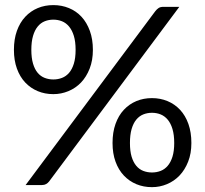

<svg xmlns="http://www.w3.org/2000/svg" viewBox="-20 -744 826 772"><path d="M353.5 -543.5Q353.5 -501.5 340.5 -468.2Q327.5 -435 305.8 -412.2Q284 -389.5 255 -377.5Q226 -365.5 194.5 -365.5Q160.5 -365.5 131.8 -377.5Q103 -389.5 81.5 -412.2Q60 -435 48 -468.2Q36 -501.5 36 -543.5Q36 -586.5 48 -620Q60 -653.5 81.5 -676.5Q103 -699.5 131.8 -711.5Q160.5 -723.5 194.5 -723.5Q228 -723.5 257.2 -711.5Q286.5 -699.5 307.8 -676.5Q329 -653.5 341.2 -620Q353.5 -586.5 353.5 -543.5ZM284 -543.5Q284 -576.5 277 -599.5Q270 -622.5 257.8 -637.2Q245.5 -652 229.2 -658.5Q213 -665 194.5 -665Q176 -665 159.8 -658.5Q143.5 -652 131.5 -637.2Q119.5 -622.5 112.8 -599.5Q106 -576.5 106 -543.5Q106 -511 112.8 -488.2Q119.5 -465.5 131.5 -451.2Q143.5 -437 159.8 -430.8Q176 -424.5 194.5 -424.5Q213 -424.5 229.2 -430.8Q245.5 -437 257.8 -451.2Q270 -465.5 277 -488.2Q284 -511 284 -543.5ZM604 -698.5Q610.5 -707 617.8 -711.8Q625 -716.5 637 -716.5H701L177.5 -14.5Q172.5 -8 165.5 -4Q158.5 0 149 0H83ZM749.5 -169Q749.5 -127 736.5 -94Q723.5 -61 701.8 -38.2Q680 -15.5 651.2 -3.5Q622.5 8.5 591 8.5Q557 8.5 528.2 -3.5Q499.5 -15.5 478 -38.2Q456.5 -61 444.5 -94Q432.5 -127 432.5 -169Q432.5 -212 444.5 -245.8Q456.5 -279.5 478 -302.5Q499.5 -325.5 528.2 -337.5Q557 -349.5 591 -349.5Q624.5 -349.5 653.5 -337.5Q682.5 -325.5 704 -302.5Q725.5 -279.5 737.5 -245.8Q749.5 -212 749.5 -169ZM680.5 -169Q680.5 -202 673.5 -225.2Q666.5 -248.5 654.2 -263Q642 -277.5 625.8 -284Q609.5 -290.5 591 -290.5Q572.5 -290.5 556.2 -284Q540 -277.5 528 -263Q516 -248.5 509.2 -225.2Q502.5 -202 502.5 -169Q502.5 -136.5 509.2 -114Q516 -91.5 528 -77.2Q540 -63 556.2 -56.8Q572.5 -50.5 591 -50.5Q609.5 -50.5 625.8 -56.8Q642 -63 654.2 -77.2Q666.5 -91.5 673.5 -114Q680.5 -136.5 680.5 -169Z"/></svg>

Font: 8514790e538f44c2 - subset of Lato
Style: Regular
Weight: 400
Version: Version 1.104; Western+Polish opensource